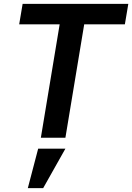

<svg xmlns="http://www.w3.org/2000/svg" viewBox="-20 -718 689 1001"><path d="M179 57H321L205 263H125ZM419 -591 321 0H193L291 -591H80L98 -698H649L631 -591Z"/></svg>

Font: IBM Plex Mono SemiBold
Style: Italic
Weight: 600
Italic angle: -9°
Monospace: yes
Designer: Mike Abbink, Paul van der Laan, Pieter van Rosmalen
Foundry: Bold Monday
Version: Version 2.3